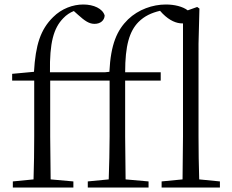

<svg xmlns="http://www.w3.org/2000/svg" viewBox="-20 -833 1030 853"><path d="M790 0H957V-27L865 -36C863 -94 862 -169 862 -227V-639L866 -795L856 -802L814 -787C792 -804 755 -813 717 -813C658 -813 595 -791 549 -747C500 -699 472 -637 466 -514L447 -512H202C200 -643 218 -708 261 -752C275 -767 291 -777 308 -784L327 -767C357 -740 376 -727 400 -727C427 -727 444 -743 445 -764C436 -795 396 -813 350 -813C304 -813 254 -795 216 -757C160 -702 138 -634 131 -514L34 -505V-475H132V-227C132 -164 131 -99 129 -36L37 -27V0H306V-27L205 -36L203 -227V-475H467V-227C467 -164 465 -99 463 -36L370 -27V0H640V-27L538 -36L536 -227V-475H694V-512H536C536 -631 555 -694 595 -735C622 -762 653 -776 691 -785L703 -772C734 -741 764 -729 790 -729H793V-227L791 -36L698 -27V0Z"/></svg>

Font: Noto Serif CJK HK Light
Style: Regular
Weight: 300
Designer: Ryoko NISHIZUKA 西塚涼子 (kana & ideographs); Frank Grießhammer (Latin, Greek & Cyrillic); Wenlong ZHANG 张文龙 (bopomofo); San
Foundry: Adobe
Version: Version 2.001;hotconv 1.1.0;makeotfexe 2.6.0